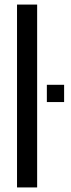

<svg xmlns="http://www.w3.org/2000/svg" viewBox="-20 -820 312 840"><path d="M54.5 0V-800H142.5V0ZM185 -373.5V-449H260.5V-373.5Z"/></svg>

Font: Big Shoulders Text Thin Medium
Style: Regular
Weight: 500
Version: Version 2.002